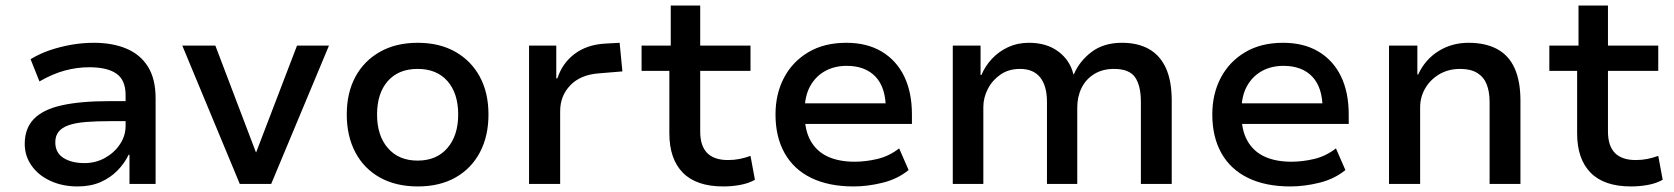

<svg xmlns="http://www.w3.org/2000/svg" viewBox="-20 -662 6024 691"><path d="M259 9Q205 9 161.5 -11Q118 -31 93.5 -66Q69 -101 69 -144Q69 -200 102 -234Q135 -268 202.5 -283Q270 -298 373 -298H448V-226H379Q327 -226 289.5 -223Q252 -220 227.5 -211.5Q203 -203 191 -188Q179 -173 179 -150Q179 -112 208.5 -93.5Q238 -75 284 -75Q324 -75 357.5 -93.5Q391 -112 411.5 -142.5Q432 -173 432 -209V-320Q432 -374 399 -397Q366 -420 301 -420Q258 -420 214.5 -408.5Q171 -397 122 -369L90 -449Q123 -469 160 -481.5Q197 -494 237 -501Q277 -508 318 -508Q385 -508 435 -487Q485 -466 512.5 -422Q540 -378 540 -308V0H446V-105H443Q428 -74 402.5 -48Q377 -22 341.5 -6.5Q306 9 259 9Z M843 0 636 -498H755L901 -114H902L1049 -498H1164L956 0Z M1484 9Q1405 9 1347.5 -23Q1290 -55 1259 -113.5Q1228 -172 1228 -250Q1228 -328 1259 -385.5Q1290 -443 1347.5 -475.5Q1405 -508 1483 -508Q1562 -508 1619 -475.5Q1676 -443 1707 -385.5Q1738 -328 1738 -250Q1738 -172 1707 -113.5Q1676 -55 1619 -23Q1562 9 1484 9ZM1483 -84Q1551 -84 1590 -129Q1629 -174 1629 -250Q1629 -326 1590.5 -370Q1552 -414 1483 -414Q1414 -414 1375.5 -370Q1337 -326 1337 -250Q1337 -174 1376 -129Q1415 -84 1483 -84Z M1884 0V-498H1982V-380H1986Q2004 -435 2048 -468Q2092 -501 2156 -505L2210 -508L2220 -405L2135 -398Q2069 -393 2032.5 -355Q1996 -317 1996 -262V0Z M2583 9Q2486 9 2437.5 -40.5Q2389 -90 2389 -182V-407H2289V-498H2394V-642H2500V-498H2681V-407H2500V-189Q2500 -137 2525 -111.5Q2550 -86 2600 -86Q2622 -86 2642 -90Q2662 -94 2681 -101L2697 -15Q2674 -2 2644 3.5Q2614 9 2583 9Z M3052 9Q2963 9 2900 -21.5Q2837 -52 2804 -110.5Q2771 -169 2771 -250Q2771 -324 2801.5 -382Q2832 -440 2889 -474Q2946 -508 3026 -508Q3100 -508 3153 -476.5Q3206 -445 3234 -387.5Q3262 -330 3262 -250V-216H2856V-290H3185L3168 -270Q3168 -347 3131 -386Q3094 -425 3027 -425Q2983 -425 2949 -406Q2915 -387 2895.5 -351.5Q2876 -316 2876 -264V-251Q2876 -193 2897.5 -155Q2919 -117 2959 -98.5Q2999 -80 3056 -80Q3096 -80 3138 -90Q3180 -100 3216 -128L3250 -50Q3211 -18 3157 -4.5Q3103 9 3052 9Z M3409 0V-498H3509V-392H3512Q3526 -425 3550.5 -451Q3575 -477 3608.5 -492.5Q3642 -508 3683 -508Q3747 -508 3789 -476.5Q3831 -445 3843 -395H3845Q3865 -442 3908.5 -475Q3952 -508 4018 -508Q4075 -508 4115 -485.5Q4155 -463 4176 -417Q4197 -371 4197 -300V0H4086V-295Q4086 -354 4065 -384Q4044 -414 3989 -414Q3948 -414 3918 -395.5Q3888 -377 3872.5 -345.5Q3857 -314 3857 -275V0H3748V-295Q3748 -353 3723.5 -383.5Q3699 -414 3651 -414Q3610 -414 3580.5 -393.5Q3551 -373 3535 -341.5Q3519 -310 3519 -277V0Z M4624 9Q4535 9 4472 -21.5Q4409 -52 4376 -110.5Q4343 -169 4343 -250Q4343 -324 4373.5 -382Q4404 -440 4461 -474Q4518 -508 4598 -508Q4672 -508 4725 -476.5Q4778 -445 4806 -387.5Q4834 -330 4834 -250V-216H4428V-290H4757L4740 -270Q4740 -347 4703 -386Q4666 -425 4599 -425Q4555 -425 4521 -406Q4487 -387 4467.5 -351.5Q4448 -316 4448 -264V-251Q4448 -193 4469.5 -155Q4491 -117 4531 -98.5Q4571 -80 4628 -80Q4668 -80 4710 -90Q4752 -100 4788 -128L4822 -50Q4783 -18 4729 -4.5Q4675 9 4624 9Z M4979 0V-498H5081V-394H5084Q5109 -448 5157 -478Q5205 -508 5265 -508Q5326 -508 5368 -485.5Q5410 -463 5431 -416.5Q5452 -370 5452 -300V0H5341V-295Q5341 -332 5330.5 -358.5Q5320 -385 5296.5 -399.5Q5273 -414 5235 -414Q5193 -414 5160.5 -395Q5128 -376 5109.5 -344.5Q5091 -313 5091 -275V0Z M5850 9Q5753 9 5704.5 -40.5Q5656 -90 5656 -182V-407H5556V-498H5661V-642H5767V-498H5948V-407H5767V-189Q5767 -137 5792 -111.5Q5817 -86 5867 -86Q5889 -86 5909 -90Q5929 -94 5948 -101L5964 -15Q5941 -2 5911 3.5Q5881 9 5850 9Z"/></svg>

Font: Nunito Sans 7pt SemiBold
Style: Regular
Weight: 600
Designer: Vernon Adams
Foundry: Vernon Adams
Version: Version 3.101;gftools[0.9.27]